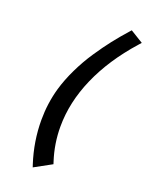

<svg xmlns="http://www.w3.org/2000/svg" viewBox="-181 -873 924 1191"><g transform="rotate(20 280.5 -277.5)"><path d="M475.6 -782.2 560.5 -730 544.4 -711.9Q406.7 -557.1 335.2 -394Q263.7 -231 263.7 -69.3Q263.7 42 297.9 147.9L303.2 164.6L189 227.1L183.1 209.5Q138.7 72.3 138.7 -68.4Q138.7 -178.2 168 -281.2Q188 -350.1 222.7 -421.9Q257.3 -493.7 299.8 -557.1Q342.3 -620.6 381.1 -670.2Q419.9 -719.7 461.4 -766.1Z"/></g></svg>

Font: Cantarell
Style: Bold Italic
Weight: 700
Italic angle: -16°
Designer: Dave Crossland
Version: Version 1.004